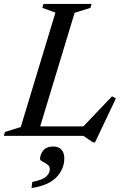

<svg xmlns="http://www.w3.org/2000/svg" viewBox="-40 -690 630 975"><path d="M339 -625 164 -48H383L529 -201L548.5 -190L442.5 33H432L383.5 0H-20.5L-14.5 -20L65.5 -45L241.5 -626L175 -650L181 -670H425L419 -650ZM163.5 116.5Q163.5 95 179.5 74.5Q195.5 54 232 54Q255.5 54 271 69Q286.5 84 286.5 114.5Q286.5 167.5 247 209.5Q207.5 251.5 120 265L124 234Q177 223.5 195 206.2Q213 189 213 169Q213 154 200.5 145.2Q188 136.5 175.8 130.2Q163.5 124 163.5 116.5Z"/></svg>

Font: Newsreader Text Medium
Style: Italic
Weight: 500
Italic angle: -17°
Designer: Hugues Gentile
Foundry: Production Type
Version: Version 1.001